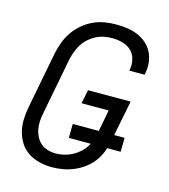

<svg xmlns="http://www.w3.org/2000/svg" viewBox="-105 -766 760 862"><g transform="rotate(15 275.0 -335.0)"><path d="M215 12Q185 12 156.5 5Q128 -2 104.5 -17.5Q81 -33 66 -56.5Q51 -80 44 -108Q37 -136 38.5 -166.5Q40 -197 46 -227L96 -487Q102 -513 111.5 -539Q121 -565 137 -588Q153 -611 175 -630Q197 -649 223 -661Q249 -673 275.5 -677.5Q302 -682 328 -682Q354 -682 380 -678.5Q406 -675 429 -665.5Q452 -656 470.5 -640Q489 -624 500 -602.5Q511 -581 514 -555Q517 -529 511 -502L510 -497H439L440 -501Q445 -526 439 -550Q433 -574 416.5 -589.5Q400 -605 376.5 -611.5Q353 -618 328 -618Q310 -618 291 -614.5Q272 -611 253.5 -601.5Q235 -592 219.5 -578Q204 -564 193.5 -547Q183 -530 176.5 -511.5Q170 -493 166 -475L116 -215Q112 -195 110.5 -175.5Q109 -156 112.5 -137.5Q116 -119 124.5 -102.5Q133 -86 146.5 -74.5Q160 -63 178.5 -57.5Q197 -52 216 -52Q235 -52 254 -56.5Q273 -61 290.5 -70Q308 -79 323.5 -92.5Q339 -106 350 -123Q361 -140 366.5 -158.5Q372 -177 376 -195L396 -300H270L283 -364H481L445 -183Q440 -157 432 -131Q424 -105 408 -81Q392 -57 369.5 -39Q347 -21 321 -9.5Q295 2 268 7Q241 12 215 12ZM496 -135H255L256 -200H497Z"/></g></svg>

Font: Lode Term
Style: Italic
Weight: 400
Italic angle: -11°
Monospace: yes
Designer: Belleve Invis
Foundry: Belleve Invis
Version: Version 29.2.0